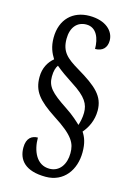

<svg xmlns="http://www.w3.org/2000/svg" viewBox="-130 -826 695 1006"><g transform="rotate(15 217.5 -323.0)"><path d="M222 114C320 114 376 36 376 -60C376 -110 365 -139 348 -165C374 -195 396 -238 396 -291C396 -369 349 -411 241 -475C174 -515 141 -543 141 -613C141 -675 173 -712 223 -712C278 -712 299 -657 299 -600C340 -600 362 -624 362 -662C362 -713 316 -760 227 -760C138 -760 74 -702 74 -601C74 -552 88 -521 106 -492C77 -468 56 -432 56 -383C56 -307 90 -265 186 -202C299 -130 316 -92 316 -39C316 21 285 68 230 68C160 68 130 -2 130 -74C99 -74 70 -57 70 -4C70 63 111 114 222 114ZM318 -193C303 -207 275 -234 232 -262C144 -320 118 -348 118 -402C118 -432 125 -453 134 -465C161 -442 193 -420 230 -396C312 -344 330 -308 330 -262C330 -235 323 -208 318 -193Z"/></g></svg>

Font: Noto Serif Khmer ExtraCondensed Medium
Style: Regular
Weight: 500
Width: 2
Designer: Danh Hong and the Monotype Design Team
Foundry: Monotype Imaging Inc.
Version: Version 2.004